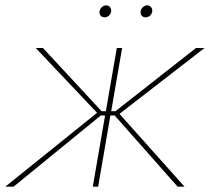

<svg xmlns="http://www.w3.org/2000/svg" viewBox="-36 -700 788 720"><path d="M-16 0H15L342 -267H358L312 0H332L378 -267H394L630 0H656L412 -273L731 -520H699L397 -283H381L422 -520H402L361 -283H345L125 -520H98L328 -277ZM357 -635C369 -635 381 -646 381 -660C381 -670 374 -680 362 -680C349 -680 337 -667 337 -654C337 -643 344 -635 357 -635ZM511 -635C523 -635 535 -646 535 -660C535 -670 528 -680 516 -680C503 -680 491 -667 491 -654C491 -643 498 -635 511 -635Z"/></svg>

Font: Fixel Display 20240404 Thin
Style: Italic
Weight: 100
Italic angle: -10°
Designer: AlfaBravo + MacPaw
Foundry: Kyrylo Tkachov, Marchela Mozhyna, Serhii Makarenko, Maria Weinstein, Zakhar Kryvoshyya
Version: Version 1.211;Glyphs 3.2 (3225)